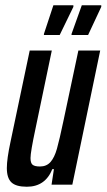

<svg xmlns="http://www.w3.org/2000/svg" viewBox="-20 -702 405 730"><path d="M6 -63Q6 -98 20 -163L93 -510H177L115 -213Q96 -124 96 -101Q96 -82 104 -75.5Q112 -69 132 -69Q157 -69 172 -86Q187 -103 196.5 -136.5Q206 -170 222 -246L278 -510H361L255 0H176L185 -59H179Q152 8 82 8Q41 8 23.5 -8.5Q6 -25 6 -63ZM147 -569V-573L183 -682H259V-676L207 -569ZM252 -569V-573L291 -682H365V-676L315 -569Z"/></svg>

Font: Saira Ultra Condensed SemiBold
Style: Italic
Weight: 600
Width: 1
Italic angle: -12°
Designer: Hector Gatti with collaboration of the Omnibus-Type team
Foundry: Omnibus-Type
Version: Version 1.001; ttfautohint (v1.8)